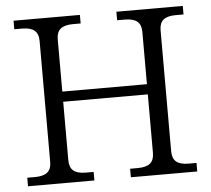

<svg xmlns="http://www.w3.org/2000/svg" viewBox="-51 -755 887 809"><g transform="rotate(-5 393.0 -350.0)"><path d="M213.9 -94.2Q213.9 -64 230.7 -50Q247.6 -36.1 283.2 -36.1H315.9V0H35.2V-36.1H67.9Q103.5 -36.1 120.4 -50Q137.2 -64 137.2 -94.2V-606Q137.2 -636.2 120.4 -650.1Q103.5 -664.1 67.9 -664.1H35.2V-700.2H315.9V-664.1H283.2Q247.6 -664.1 230.7 -650.1Q213.9 -636.2 213.9 -606V-384.8H571.8V-606Q571.8 -636.2 555.2 -650.1Q538.6 -664.1 502.9 -664.1H470.2V-700.2H751V-664.1H717.8Q682.1 -664.1 665.5 -650.1Q648.9 -636.2 648.9 -606V-94.2Q648.9 -64 665.5 -50Q682.1 -36.1 717.8 -36.1H751V0H470.2V-36.1H502.9Q538.6 -36.1 555.2 -50Q571.8 -64 571.8 -94.2V-341.8H213.9Z"/></g></svg>

Font: LT Superior Serif
Style: Regular
Weight: 400
Designer: Daniel Lyons
Foundry: LyonsType
Version: Version 2.120;FEAKit 1.0